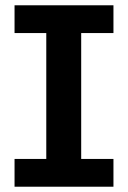

<svg xmlns="http://www.w3.org/2000/svg" viewBox="-20 -706 483 726"><path d="M155 -62V-627H287V-62ZM35 0V-105H409V0ZM35 -581V-686H409V-581Z"/></svg>

Font: BioRhyme ExtraBold
Style: Bold
Weight: 700
Version: Version 1.600;gftools[0.9.33]